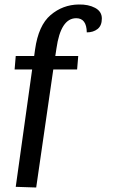

<svg xmlns="http://www.w3.org/2000/svg" viewBox="-20 -747 503 854"><path d="M366 -603Q365 -666 319 -666Q250 -666 231 -531L226 -498H328L323 -438H217L141 87L50 84L123 -438H45L50 -498H132L136 -527Q151 -634 205 -680Q259 -726 330 -727Q373 -728 403 -712Q433 -696 433 -664.5Q433 -633 414 -618Q395 -603 366 -603Z"/></svg>

Font: Karma SemiBold
Style: Regular
Weight: 600
Designer: Joana Correia
Foundry: Indian Type Foundry
Version: Version 1.202;PS 1.0;hotconv 1.0.78;makeotf.lib2.5.61930; tt